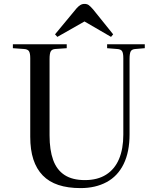

<svg xmlns="http://www.w3.org/2000/svg" viewBox="-20 -950 813 984"><path d="M393 14Q328 14 279.5 -2Q231 -18 199 -51Q167 -84 151 -133Q135 -182 135 -249V-652Q135 -677 128.5 -687.5Q122 -698 102 -699L46 -703V-723H322V-703L264 -699Q247 -698 240.5 -687.5Q234 -677 234 -648V-256Q234 -181 252.5 -130Q271 -79 311 -53Q351 -27 415 -27Q480 -27 524 -55Q568 -83 590 -135Q612 -187 612 -260V-652Q612 -678 605.5 -688Q599 -698 579 -699L529 -703V-723H722V-703L675 -699Q656 -698 650 -687Q644 -676 644 -648V-262Q644 -171 613.5 -109Q583 -47 526 -16.5Q469 14 393 14ZM274 -761 262 -774 373 -908Q382 -918 391.5 -924Q401 -930 413 -930Q426 -930 434.5 -924Q443 -918 457 -902L560 -774L549 -761L413 -840Z"/></svg>

Font: Literata 60pt
Style: Regular
Weight: 400
Designer: Latin by Veronika Burian and Jose Scaglione. Greek by Irene Vlachou. Cyrillic by Vera Evstafieva.
Foundry: TypeTogether
Version: Version 3.002